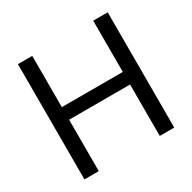

<svg xmlns="http://www.w3.org/2000/svg" viewBox="-157 -863 1020 1020"><g transform="rotate(-30 353.0 -353.5)"><path d="M78.1 -707H166V-392.6H540V-707H628.9V0H540V-315.4H166V0H78.1Z"/></g></svg>

Font: Pretendard
Style: Regular
Weight: 400
Designer: Base glyphs from Inter by Rasmus Andersson; Hangeul glyphs from Noto Sans CJK(Source Han Sans) by Jang Soo-young and Kan
Foundry: Kil Hyung-jin
Version: Version 1.309